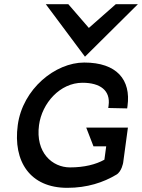

<svg xmlns="http://www.w3.org/2000/svg" viewBox="-20 -890 682 921"><path d="M393.6 -278 428.4 -188H489.4L480.8 -124C439.7 -101 383.8 -87 315.8 -87C230.8 -87 149.4 -158 167.2 -290C181.4 -395 267.7 -493 375.7 -493C460.7 -493 510.7 -456 500.9 -384L499.3 -372L590 -370L591.7 -382C608.6 -507 540.8 -590 383.8 -590C245.8 -590 88.7 -464 65.2 -290C41.6 -115 124.5 11 302.5 11C398.5 11 476 -15 538 -52C564.1 -67 570.9 -110 570.9 -110L571 -111L593.6 -278ZM387.6 -618 641.6 -870H535.6L406.2 -756L307.6 -870H199.6Z"/></svg>

Font: Charger
Style: ExBdIt
Weight: 400
Designer: Jasper
Foundry: Cannot Into Space Fonts
Version: Version 0.99